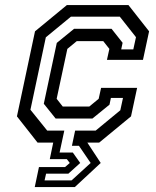

<svg xmlns="http://www.w3.org/2000/svg" viewBox="-20 -560 614 754"><path d="M116.5 174.5 133 96H235.5L254 80L242.5 65H175.5L189 0H127.5L46.5 -103L117.5 -437L242.5 -540H484.5L565.5 -437L541.5 -325H400L409.5 -368L385.5 -398.5H281.5L244.5 -368L202.5 -172L226.5 -141.5H330.5L367.5 -172L377 -215H518.5L494.5 -103L369.5 0H323L375.5 80L274 174.5ZM155 148.5H261L336 80L290 12.5H262.5L275 -47H355.5L452.5 -127L463 -175.5H415.5L410 -149L343 -94.5H198.5L152 -152.5L203 -391.5L271 -447H418L461.5 -392L456 -366H503.5L514 -414L450.5 -494.5H258.5L160 -413.5L99.5 -129L165.5 -47H232.5L214 39H266L295 80L248.5 122H161Z"/></svg>

Font: Tourney Thin Medium
Style: Italic
Weight: 500
Italic angle: -12°
Version: Version 1.015